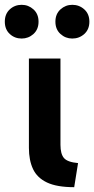

<svg xmlns="http://www.w3.org/2000/svg" viewBox="-49 -767 391 797"><path d="M259 10Q187 10 146 -9.5Q105 -29 88 -65.5Q71 -102 71 -153V-524H202V-166Q202 -128 216.5 -111Q231 -94 275 -90ZM251 -607Q223 -607 202 -626Q181 -645 181 -677Q181 -709 202 -728Q223 -747 251 -747Q280 -747 301 -728Q322 -709 322 -677Q322 -645 301 -626Q280 -607 251 -607ZM41 -607Q12 -607 -8.5 -626Q-29 -645 -29 -677Q-29 -709 -8.5 -728Q12 -747 41 -747Q69 -747 90 -728Q111 -709 111 -677Q111 -645 90 -626Q69 -607 41 -607Z"/></svg>

Font: Ubuntu Sans
Style: Bold
Weight: 700
Designer: Dalton Maag Ltd
Foundry: Dalton Maag Ltd
Version: Version 1.006; ttfautohint (v1.8.4.7-5d5b)